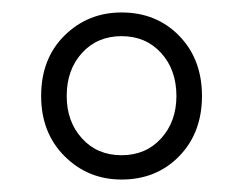

<svg xmlns="http://www.w3.org/2000/svg" viewBox="-20 -778 390 308"><path d="M46 -624Q46 -684 83.5 -721Q121 -758 175 -758Q231 -758 267.5 -720.5Q304 -683 304 -624Q304 -565 267.5 -527.5Q231 -490 175 -490Q121 -490 83.5 -527.5Q46 -565 46 -624ZM263 -624Q263 -666 238.5 -693Q214 -720 175 -720Q136 -720 111.5 -693Q87 -666 87 -624Q87 -583 111.5 -556Q136 -529 175 -529Q214 -529 238.5 -556Q263 -583 263 -624Z"/></svg>

Font: Merged Yaku Han JP Light
Style: Regular
Weight: 300
Designer: Ryoko NISHIZUKA 西塚涼子 (kana, bopomofo & ideographs); Paul D. Hunt (Latin, Greek & Cyrillic); Sandoll Communications 산돌커뮤니
Foundry: Adobe
Version: Version 2.004